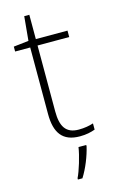

<svg xmlns="http://www.w3.org/2000/svg" viewBox="-133 -711 594 984"><g transform="rotate(-15 164.0 -219.0)"><path d="M223 -25C154 -25 130 -68 130 -146V-496H298V-530H130V-659H103L91 -531L11 -522V-496H91V-143C91 -43 128 10 220 10C254 10 279 4 301 -4V-37C280 -30 254 -25 223 -25ZM239 68V61H198C192 104 168 183 152 214V221H176C205 175 228 116 239 68Z"/></g></svg>

Font: Noto Sans Ethiopic ExtraLight
Style: Regular
Weight: 200
Designer: Monotype Design Team
Foundry: Monotype Imaging Inc.
Version: Version 2.102